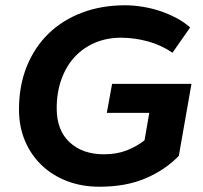

<svg xmlns="http://www.w3.org/2000/svg" viewBox="-20 -698 770 728"><path d="M357 10Q290 10 234 -11.5Q178 -33 137.5 -72Q97 -111 74.5 -164.5Q52 -218 52 -283Q52 -373 81.5 -446Q111 -519 164 -570.5Q217 -622 291 -650Q365 -678 455 -678Q486 -678 520 -672.5Q554 -667 586 -656.5Q618 -646 647.5 -630.5Q677 -615 701 -594L634 -498Q592 -527 541 -541Q490 -555 438 -555Q386 -555 341.5 -536.5Q297 -518 264.5 -483.5Q232 -449 213.5 -399Q195 -349 195 -287Q195 -204 244 -158.5Q293 -113 374 -113Q423 -113 461 -128Q499 -143 528 -166L546 -270H385L405 -380H706L658 -107Q607 -54 532.5 -22Q458 10 357 10Z"/></svg>

Font: Celebes
Style: Bold Italic
Weight: 700
Italic angle: -10°
Designer: Anugrah Pasau
Foundry: Lafontype
Version: Version 1.000; ttfautohint (v1.8.4)